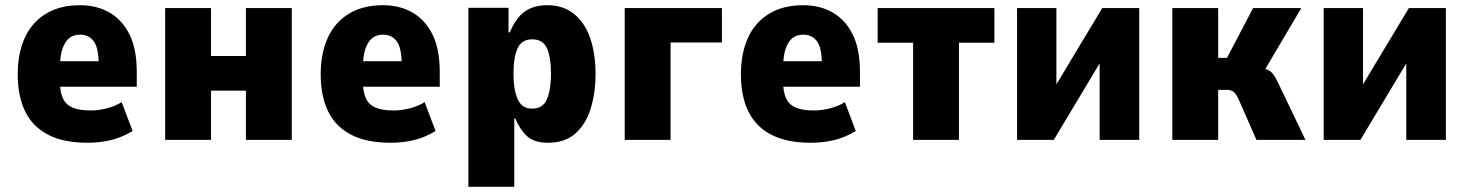

<svg xmlns="http://www.w3.org/2000/svg" viewBox="-20 -537 5633 737"><path d="M316 11Q224 11 164.5 -20Q105 -51 76.5 -109.5Q48 -168 48 -252Q48 -331 74.5 -390.5Q101 -450 155 -483.5Q209 -517 287 -517Q352 -517 401 -488.5Q450 -460 477.5 -404Q505 -348 505 -261V-204H189V-302H369L359 -286Q359 -353 340 -378.5Q321 -404 287 -404Q262 -404 245.5 -390.5Q229 -377 219.5 -349Q210 -321 210 -276V-223Q210 -185 221 -160.5Q232 -136 257.5 -124.5Q283 -113 328 -113Q359 -113 391.5 -121.5Q424 -130 447 -145L489 -34Q445 -8 403 1.5Q361 11 316 11Z M614 0V-506H790V-322H924V-506H1100V0H924V-189H790V0Z M1479 11Q1387 11 1327.5 -20Q1268 -51 1239.5 -109.5Q1211 -168 1211 -252Q1211 -331 1237.5 -390.5Q1264 -450 1318 -483.5Q1372 -517 1450 -517Q1515 -517 1564 -488.5Q1613 -460 1640.5 -404Q1668 -348 1668 -261V-204H1352V-302H1532L1522 -286Q1522 -353 1503 -378.5Q1484 -404 1450 -404Q1425 -404 1408.5 -390.5Q1392 -377 1382.5 -349Q1373 -321 1373 -276V-223Q1373 -185 1384 -160.5Q1395 -136 1420.5 -124.5Q1446 -113 1491 -113Q1522 -113 1554.5 -121.5Q1587 -130 1610 -145L1652 -34Q1608 -8 1566 1.5Q1524 11 1479 11Z M1778 180V-507H1932V-413H1937Q1960 -468 1994 -492.5Q2028 -517 2081 -517Q2142 -517 2183.5 -483.5Q2225 -450 2245.5 -390.5Q2266 -331 2266 -253Q2266 -179 2247 -119Q2228 -59 2188 -24Q2148 11 2083 11Q2031 11 2003.5 -14Q1976 -39 1958 -82H1954V180ZM2023 -120Q2064 -120 2079.5 -156.5Q2095 -193 2095 -254Q2095 -317 2079.5 -351.5Q2064 -386 2023 -386Q1982 -386 1966.5 -351Q1951 -316 1951 -254Q1951 -193 1967 -156.5Q1983 -120 2023 -120Z M2378 0V-506H2751V-374H2554V0Z M3092 11Q3000 11 2940.5 -20Q2881 -51 2852.5 -109.5Q2824 -168 2824 -252Q2824 -331 2850.5 -390.5Q2877 -450 2931 -483.5Q2985 -517 3063 -517Q3128 -517 3177 -488.5Q3226 -460 3253.5 -404Q3281 -348 3281 -261V-204H2965V-302H3145L3135 -286Q3135 -353 3116 -378.5Q3097 -404 3063 -404Q3038 -404 3021.5 -390.5Q3005 -377 2995.5 -349Q2986 -321 2986 -276V-223Q2986 -185 2997 -160.5Q3008 -136 3033.5 -124.5Q3059 -113 3104 -113Q3135 -113 3167.5 -121.5Q3200 -130 3223 -145L3265 -34Q3221 -8 3179 1.5Q3137 11 3092 11Z M3485 0V-373H3349V-506H3797V-373H3661V0Z M3884 0V-506H4035V-175H4012L4211 -506H4353V0H4201V-332H4224L4025 0Z M4480 0V-506H4656V-315H4690L4790 -506H4975L4821 -245L4808 -280Q4834 -275 4848 -268Q4862 -261 4870.5 -247.5Q4879 -234 4889 -213L4991 0H4803L4737 -150Q4731 -164 4725 -173.5Q4719 -183 4710.5 -187.5Q4702 -192 4689 -192H4656V0Z M5061 0V-506H5212V-175H5189L5388 -506H5530V0H5378V-332H5401L5202 0Z"/></svg>

Font: Nunito Sans 7pt Condensed Black
Style: Regular
Weight: 900
Width: 3
Designer: Vernon Adams
Foundry: Vernon Adams
Version: Version 3.101;gftools[0.9.27]